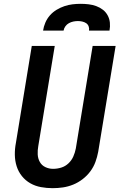

<svg xmlns="http://www.w3.org/2000/svg" viewBox="-20 -975 640 1003"><path d="M255 8Q224 8 194 2.5Q164 -3 138.5 -17.5Q113 -32 94.5 -55Q76 -78 67 -106.5Q58 -135 57.5 -166Q57 -197 63 -228L146 -735H266L180 -212Q176 -190 177 -168.5Q178 -147 188 -129Q198 -111 217 -102Q236 -93 257 -93Q279 -93 300 -99.5Q321 -106 337.5 -121.5Q354 -137 363 -157.5Q372 -178 376 -199L464 -735H584L493 -182Q488 -155 478.5 -129Q469 -103 452 -80Q435 -57 411.5 -39Q388 -21 362 -10.5Q336 0 309 4Q282 8 255 8ZM205 -815Q208 -836 217 -857Q226 -878 241 -895Q256 -912 276 -924Q296 -936 317 -943Q338 -950 359 -952.5Q380 -955 402 -955Q423 -955 443.5 -952.5Q464 -950 483 -943Q502 -936 517.5 -924Q533 -912 542.5 -894.5Q552 -877 554 -856.5Q556 -836 552 -815H445Q447 -827 443 -837.5Q439 -848 430 -854Q421 -860 409.5 -862.5Q398 -865 387 -865Q375 -865 363 -862.5Q351 -860 340 -854Q329 -848 321.5 -837.5Q314 -827 312 -815Z"/></svg>

Font: Iosevka Curly Extended
Style: Bold Italic
Weight: 700
Width: 7
Italic angle: -9°
Monospace: yes
Designer: Belleve Invis
Foundry: Belleve Invis
Version: Version 11.1.0; ttfautohint (v1.8.3)